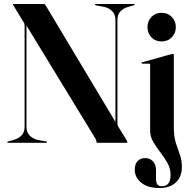

<svg xmlns="http://www.w3.org/2000/svg" viewBox="-20 -720 952 968"><path d="M217 -3Q217 0 213 0H21Q16.5 0 16.5 -3Q16.5 -5.5 22 -7L52 -15.5Q74 -22.5 89 -37.8Q104 -53 104 -81.5V-589.5Q104 -596.5 103.2 -599.8Q102.5 -603 97.5 -610.5L51 -687Q49 -691 47 -693.8Q45 -696.5 45 -698.5Q45 -700 49 -700H201.5Q206 -700 212.5 -689L562 -105.5V-618.5Q562 -646.5 547 -662.2Q532 -678 509 -684.5L464 -693Q459 -694.5 459 -697Q459 -700 463 -700H655Q659 -700 659 -697Q659 -694.5 654 -693L624 -684.5Q601.5 -678 586.8 -662.5Q572 -647 572 -618.5V-98Q572 -92 573.8 -87.2Q575.5 -82.5 578 -78.5L613.5 -21.5Q622.5 -6.5 622.5 -3Q622.5 0 616.5 0H473Q466 0 466 -7Q466 -14 461 -21.5L113.5 -591V-81.5Q113.5 -53.5 128.5 -37.8Q143.5 -22 166 -15.5L212 -7Q217 -5.5 217 -3ZM794.5 -511Q763 -511 743.2 -532Q723.5 -553 723.5 -583Q723.5 -613.5 743.5 -634.5Q763.5 -655.5 794.5 -655.5Q826 -655.5 846.2 -634.5Q866.5 -613.5 866.5 -583Q866.5 -553 846.2 -532Q826 -511 794.5 -511ZM856.5 -75.5Q856.5 -31 866.5 0.5Q876.5 32 886.8 60.2Q897 88.5 897 122.5Q897 170.5 867.2 199.2Q837.5 228 784 228Q724.5 228 692 201Q659.5 174 659.5 136Q659.5 106.5 674 91.8Q688.5 77 712 77Q736 77 751.2 93.5Q766.5 110 766.5 136.5V182Q766.5 219 795 219Q840 219 840 162Q840 130 824.5 102.2Q809 74.5 788.5 48.2Q768 22 752.5 -4.8Q737 -31.5 737 -61.5V-392Q737 -399 730.5 -399H698Q693.5 -399 693.5 -402.5Q693.5 -405 697.5 -406L840 -446Q848 -448 851 -448Q856.5 -448 856.5 -441.5Z"/></svg>

Font: Fraunces 144pt S000 SemiBold
Style: Regular
Weight: 600
Version: Version 1.000; ttfautohint (v1.8.3)